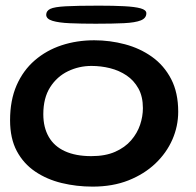

<svg xmlns="http://www.w3.org/2000/svg" viewBox="-20 -650 710 696"><path d="M315.5 26.5Q257.5 26.5 203.8 13.5Q150 0.5 107.8 -28Q65.5 -56.5 41 -102.2Q16.5 -148 16.5 -214Q16.5 -286.5 40.2 -340.8Q64 -395 106 -431.2Q148 -467.5 203.2 -485.8Q258.5 -504 321.5 -504Q378.5 -504 433 -489.5Q487.5 -475 531 -444Q574.5 -413 600.2 -363.8Q626 -314.5 626 -245Q626 -192.5 604.8 -144Q583.5 -95.5 543.2 -57.2Q503 -19 445.8 3.8Q388.5 26.5 315.5 26.5ZM311 -84Q362 -84 397.5 -99.8Q433 -115.5 455.2 -141.2Q477.5 -167 487.8 -197.5Q498 -228 498 -258Q498 -300 481.8 -329.2Q465.5 -358.5 438.8 -376.5Q412 -394.5 379 -402.8Q346 -411 311.5 -411Q266.5 -411 226.5 -391.8Q186.5 -372.5 161.8 -333.8Q137 -295 137 -236Q137 -188 156.8 -153.8Q176.5 -119.5 215.5 -101.8Q254.5 -84 311 -84ZM327 -564Q274 -564 233.5 -565.8Q193 -567.5 170.2 -574.5Q147.5 -581.5 147.5 -596.5Q147.5 -610.5 162.2 -617.8Q177 -625 218.2 -627.2Q259.5 -629.5 338.5 -629.5Q391.5 -629.5 430 -627.5Q468.5 -625.5 489.5 -619.8Q510.5 -614 510.5 -602Q510.5 -584 490.2 -576Q470 -568 429.5 -566Q389 -564 327 -564Z"/></svg>

Font: Gluten
Style: Regular
Weight: 400
Designer: Tyler Finck
Foundry: Etcetera Type Company
Version: Version 1.300